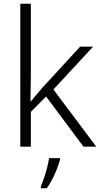

<svg xmlns="http://www.w3.org/2000/svg" viewBox="-20 -780 534 1021"><path d="M144 -374Q144 -342 143 -307.5Q142 -273 142 -240H143Q156 -255 172.5 -275Q189 -295 204 -312L406 -532H475L264 -304L492 0H424L225 -267L144 -185V0H88V-760H144ZM299 68Q291 101 272 144Q253 187 229 221H197V212Q204 196 213.5 168.5Q223 141 230.5 111.5Q238 82 241 61H299Z"/></svg>

Font: Noto Sans Thai Looped Light
Style: Regular
Weight: 300
Designer: Sasikarn Vongin, Ben Mitchell
Foundry: The Fontpad Ltd
Version: Version 1.001; ttfautohint (v1.8.4.7-5d5b)